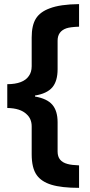

<svg xmlns="http://www.w3.org/2000/svg" viewBox="-20 -741 434 926"><path d="M157.2 103.5Q132.8 69.8 132.8 2.4V-131.3Q132.8 -168.5 107.9 -190.4Q78.1 -219.2 15.1 -220.2V-335Q53.2 -335 79.6 -345Q106 -355 119.1 -374.5Q132.8 -393.1 132.8 -421.9V-560.1Q132.8 -619.1 153.3 -651.6Q173.8 -684.1 219.7 -700.7Q270 -720.2 361.3 -721.2V-612.3Q318.8 -610.8 300.3 -604.5Q257.8 -589.8 257.8 -544.9V-407.2Q257.8 -349.6 232.2 -319.6Q206.5 -289.6 148.9 -280.3V-275.4Q206.5 -265.6 232.2 -236.1Q257.8 -206.5 257.8 -151.4V-10.3Q257.8 14.2 269.8 28.8Q281.7 43.5 305.7 49.8Q324.7 55.2 361.3 56.6V165Q276.9 165 228.3 150.1Q179.7 135.3 157.2 103.5Z"/></svg>

Font: Viking Open Sans
Style: Bold
Weight: 700
Foundry: Ascender Corporation
Version: Version 2.001